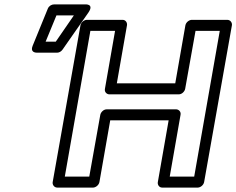

<svg xmlns="http://www.w3.org/2000/svg" viewBox="-20 -826 1072 871"><path d="M861 -25H750L799 -305C802 -320 790 -330 779 -330H464C449 -330 437 -316 435 -305L385 -25H274L390 -686H502L456 -423C453 -408 465 -398 476 -398H791C806 -398 818 -412 820 -423L867 -686H977ZM877 25C888 25 903 15 906 0L1032 -711C1034 -722 1026 -736 1011 -736H850C839 -736 824 -726 821 -711L775 -448H510L556 -711C558 -722 551 -736 536 -736H374C363 -736 348 -726 345 -711L219 0C217 11 225 25 240 25H402C413 25 428 15 431 0L480 -280H745L696 0C694 11 701 25 716 25ZM236 -756H315L233 -637H187ZM225 -806C214 -806 202 -799 197 -787L128 -618C116 -589 141 -587 147 -587H239C248 -587 257 -592 263 -600L381 -769C409 -810 366 -806 366 -806Z"/></svg>

Font: Asimov
Style: WidOuIt
Weight: 500
Designer: Google
Version: Version 2.000980; 2014